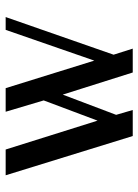

<svg xmlns="http://www.w3.org/2000/svg" viewBox="77 -578 500 695"><g transform="rotate(-90 327.5 -230.0)"><path d="M456.1 -139.2 567.4 -460H613.8L477.5 -69.3L499.5 0H413.1L333 -253.4L259.8 -60.1L277.3 0H183.1L41 -460H134.3L238.8 -127.4L312 -322.3L271 -460H356.4Z"/></g></svg>

Font: Federov2
Style: Regular
Weight: 400
Designer: Olexa M. Volochay | Cyreal.org
Foundry: Olexa M. Volochay | Cyreal.org
Version: Version 1.000